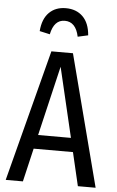

<svg xmlns="http://www.w3.org/2000/svg" viewBox="-61 -961 609 1002"><g transform="rotate(5 243.5 -460.0)"><path d="M386 0 345 -175H139L98 0H8L187 -689H300L479 0ZM156 -248H328L242 -613ZM371 -789 317 -777Q301 -854 243 -854Q187 -854 171 -777L117 -789Q122 -853 155.5 -886.5Q189 -920 243 -920Q298 -920 332 -886.5Q366 -853 371 -789Z"/></g></svg>

Font: Fira Sans Extra Condensed
Style: Regular
Weight: 400
Width: 1
Designer: Carrois Corporate & Edenspiekermann AG
Foundry: Carrois Corporate GbR & Edenspiekermann AG
Version: Version 4.203